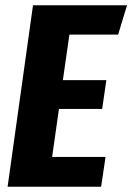

<svg xmlns="http://www.w3.org/2000/svg" viewBox="-20 -713 505 733"><path d="M465 -693 431 -581H245L220 -407H386L370 -297H205L179 -114H383L366 0H9L106 -693Z"/></svg>

Font: Fira Sans Extra Condensed
Style: Bold Italic
Weight: 700
Width: 3
Italic angle: -8°
Designer: Carrois Corporate & Edenspiekermann AG
Foundry: Carrois Corporate GbR & Edenspiekermann AG
Version: Version 4.203